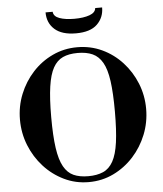

<svg xmlns="http://www.w3.org/2000/svg" viewBox="-63 -1034 936 1102"><g transform="rotate(-5 404.5 -483.0)"><path d="M404 13Q328 13 262 -19Q196 -51 146.5 -105.5Q97 -160 69 -230Q41 -300 41 -378Q41 -455 69 -524.5Q97 -594 146.5 -648Q196 -702 262 -733Q328 -764 404 -764Q481 -764 547 -733Q613 -702 662.5 -648Q712 -594 740 -524.5Q768 -455 768 -378Q768 -300 740 -230Q712 -160 662.5 -105.5Q613 -51 547 -19Q481 13 404 13ZM404 -21Q454 -21 489.5 -36.5Q525 -52 547 -91.5Q569 -131 578.5 -200.5Q588 -270 588 -377Q588 -484 578.5 -553Q569 -622 547 -660.5Q525 -699 490 -715Q455 -731 404 -731Q353 -731 318.5 -715Q284 -699 262.5 -660.5Q241 -622 231 -553Q221 -484 221 -378Q221 -269 231 -199.5Q241 -130 263 -91Q285 -52 319.5 -36.5Q354 -21 404 -21ZM405 -844Q324 -844 282.5 -881Q241 -918 241 -979H282Q284 -952 317.5 -940Q351 -928 403 -928Q456 -928 490.5 -940.5Q525 -953 527 -979H567Q567 -921 527.5 -882.5Q488 -844 405 -844Z"/></g></svg>

Font: Libre Bodoni SemiBold
Style: Regular
Weight: 600
Designer: Pablo Impallari, Rodrigo Fuenzalida
Foundry: Impallari Type
Version: Version 2.005;gftools[0.9.23]